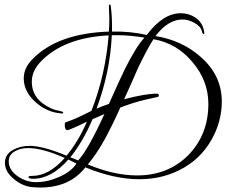

<svg xmlns="http://www.w3.org/2000/svg" viewBox="-20 -753 1023 857"><path d="M160 84Q150 84 140.5 83.5Q131 83 121 82Q79 77 43 47Q2 14 2 -26Q2 -65 40 -85Q71 -102 113 -102Q171 -102 277 -58Q302 -88 325 -126Q348 -164 368 -210Q352 -202 332.5 -193Q313 -184 298.5 -178Q284 -172 281 -172Q269 -172 269 -197Q269 -206 273 -207Q284 -211 300 -217Q316 -223 337 -233L388 -258Q420 -340 439 -424.5Q458 -509 465 -595Q263 -585 160 -476Q122 -435 122 -389Q122 -308 209 -269Q217 -265 229 -262Q241 -259 257 -255Q262 -253 262 -251Q262 -246 255 -246L253 -247Q192 -251 141 -295Q86 -343 86 -403Q86 -449 123 -487Q235 -604 466 -612Q467 -626 467.5 -640Q468 -654 468 -668Q468 -678 467 -697Q466 -716 466 -726Q466 -733 471 -733Q472 -733 474 -728Q481 -682 480 -612Q561 -614 635 -597Q708 -694 787 -694Q821 -694 849 -676.5Q877 -659 887 -629Q892 -612 892 -605Q892 -601 889 -601Q884 -601 881 -614Q875 -637 846 -652Q820 -666 795 -666Q730 -666 674 -592Q793 -573 877 -498Q970 -416 970 -300Q970 -226 938 -156Q892 -58 802.5 -5.5Q713 47 602 47Q490 47 361 -6Q291 84 160 84ZM411 -268Q425 -274 439 -279.5Q453 -285 466 -289Q494 -351 511.5 -389.5Q529 -428 537 -444Q562 -494 584 -529.5Q606 -565 625 -585Q595 -590 564 -593Q533 -596 501 -596H479Q472 -433 411 -268ZM592 30Q730 30 820 -60Q910 -152 910 -289Q910 -393 839 -476Q769 -560 665 -578Q649 -553 631.5 -520Q614 -487 595 -447Q580 -413 565 -378.5Q550 -344 534 -310Q628 -335 681 -335Q689 -335 689 -327Q689 -321 682 -320L629 -308Q577 -296 517 -273Q497 -228 480.5 -195Q464 -162 453 -141Q412 -66 372 -19Q489 30 592 30ZM329 -37Q373 -84 446 -244L393 -221Q350 -120 294 -51ZM141 60Q191 60 241 38Q298 14 321 -23L285 -41Q210 45 127 45Q107 45 107 37Q107 32 125 32Q198 32 269 -48Q170 -92 106 -92Q72 -92 49 -79Q19 -64 19 -33Q19 7 61 35Q98 60 141 60Z"/></svg>

Font: Love Light
Style: Regular
Weight: 400
Designer: Robert E. Leuschke
Foundry: Robert E. Leuschke
Version: Version 1.010; ttfautohint (v1.8.3)